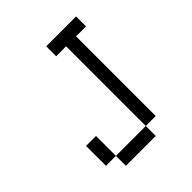

<svg xmlns="http://www.w3.org/2000/svg" viewBox="-176 -739 852 852"><g transform="rotate(-45 250.0 -312.5)"><path d="M437.5 -562.5V-625H250V-562.5H312.5Q312.5 -562.5 312.5 -62.5H125V0H312.5V-62.5H375Q375 -62.5 375 -562.5ZM125 -62.5Q125 -62.5 125 -187.5H62.5Q62.5 -187.5 62.5 -62.5Z"/></g></svg>

Font: UnifontExMono
Style: Regular
Weight: 500
Version: Version 15.0.06